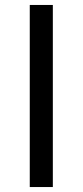

<svg xmlns="http://www.w3.org/2000/svg" viewBox="-20 -754 333 774"><path d="M100 0H193V-734H100Z"/></svg>

Font: Microsoft YaHei
Style: Regular
Weight: 400
Designer: Ryoko NISHIZUKA 西塚涼子 (kana, bopomofo & ideographs); Paul D. Hunt (Latin, Greek & Cyrillic); Sandoll Communications 산돌커뮤니
Foundry: Adobe
Version: Version 2.001;hotconv 1.0.111;makeotfexe 2.5.65597